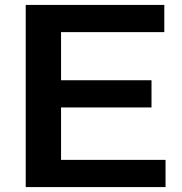

<svg xmlns="http://www.w3.org/2000/svg" viewBox="-20 -760 740 780"><path d="M84.5 0V-740H647.5V-629.5H228V-434H595.5V-323.5H228V-110.5H652.5V0Z"/></svg>

Font: Encode Sans Expanded Expanded SemiBold
Style: Regular
Weight: 600
Width: 7
Designer: Multiple Designers
Foundry: Impallari Type
Version: Version 3.000; ttfautohint (v1.8.3) -l 8 -r 50 -G 200 -x 14 